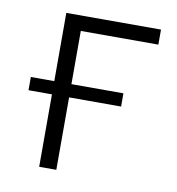

<svg xmlns="http://www.w3.org/2000/svg" viewBox="-64 -571 580 629"><g transform="rotate(10 226.0 -256.0)"><path d="M107 0V-241H29V-285H107V-512H422V-462H164V-285H337V-241H164V0Z"/></g></svg>

Font: IBM Plex Sans Light
Style: Regular
Weight: 300
Designer: Mike Abbink, Paul van der Laan, Pieter van Rosmalen
Foundry: Bold Monday
Version: Version 3.201